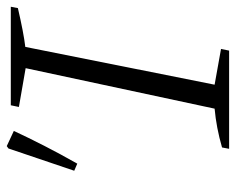

<svg xmlns="http://www.w3.org/2000/svg" viewBox="-85 -614 699 569"><g transform="rotate(-90 264.5 -329.5)"><path d="M108 0 112 -21Q171 -38 227 -43L347 -603L232 -623L237 -647H529L525 -626Q452 -609 410 -604L298 -43L404 -24L399 0ZM64 -450 43 -459 109 -654 116 -659 161 -638Q141 -595 117 -548Q93 -501 64 -450Z"/></g></svg>

Font: Piazzolla Light
Style: Italic
Weight: 300
Italic angle: -11.3°
Designer: Juan Pablo del Peral
Foundry: Huerta Tipografica
Version: Version 1.330